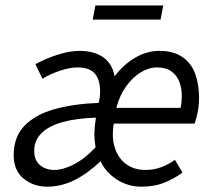

<svg xmlns="http://www.w3.org/2000/svg" viewBox="-20 -689 801 721"><path d="M156.8 12Q105.9 12 68.6 -18.3Q31.4 -48.7 31.4 -106.3Q31.4 -175.4 72.4 -217.3Q113.4 -259.2 185.3 -279.2Q257.1 -299.2 350.4 -302.6Q353.5 -315.8 354.7 -325.4Q355.9 -334.9 355.9 -345Q355.9 -389.8 336.1 -412.8Q316.2 -435.8 271.4 -435.8Q242.9 -435.8 207.7 -424.3Q172.5 -412.9 139.2 -393.5L113 -448Q149 -468 194.6 -483Q240.2 -498 279.5 -498Q331.7 -498 366.4 -474.8Q401.2 -451.6 410.3 -402.7Q444.1 -446.9 487.8 -472.4Q531.5 -498 577 -498Q631.6 -498 665 -474.9Q698.3 -451.9 712.9 -412.1Q727.5 -372.2 727.5 -322Q727.5 -302.3 725.1 -284.4Q722.7 -266.6 718.8 -251.3Q714.9 -236.1 710.6 -224.8H407.2Q398.5 -170.5 412 -131.6Q425.5 -92.6 455.2 -71.7Q484.9 -50.8 525.7 -50.8Q558.7 -50.8 586.2 -61.5Q613.6 -72.1 637 -88.7L665.1 -41.2Q636.2 -19 598.2 -3.5Q560.3 12 511.4 12Q459.4 12 417.6 -15.6Q375.8 -43.3 357.7 -83.7Q310.4 -38.3 260.6 -13.1Q210.8 12 156.8 12ZM184.9 -50.8Q215.9 -50.8 256.4 -71.2Q297 -91.5 338.7 -135.5Q333.9 -167.1 334.5 -191.1Q335.1 -215.1 340.2 -247.1Q267.8 -245.1 215.8 -230.7Q163.9 -216.3 136.2 -189.3Q108.5 -162.2 108.5 -122.7Q108.5 -87.1 130 -69Q151.6 -50.8 184.9 -50.8ZM416.9 -283.9H658Q660.4 -294.7 661.6 -306.1Q662.7 -317.5 662.7 -328.6Q662.7 -356.5 653.9 -380.7Q645 -405 624.4 -420.4Q603.9 -435.8 568.8 -435.8Q538.4 -435.8 508 -417Q477.6 -398.3 453.4 -364.4Q429.2 -330.5 416.9 -283.9ZM328.2 -615.3 338.1 -668.5H592.9L583 -615.3Z"/></svg>

Font: Source Sans 3 VF
Style: Italic
Weight: 200
Italic angle: -11°
Designer: Paul D. Hunt
Foundry: Adobe Systems Incorporated
Version: Version 3.042;hotconv 1.0.118;makeotfexe 2.5.65603